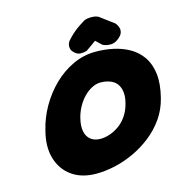

<svg xmlns="http://www.w3.org/2000/svg" viewBox="-122 -961 1024 1078"><g transform="rotate(-15 390.0 -422.0)"><path d="M307 7Q222 7 165.5 -33Q109 -73 88.5 -143Q68 -213 92 -303Q108 -371 144 -434Q180 -497 231 -547Q282 -597 345 -626.5Q408 -656 478 -656Q529 -656 579 -645.5Q629 -635 671.5 -611Q714 -587 742 -547Q770 -507 777.5 -448.5Q785 -390 765 -310Q749 -246 713.5 -195.5Q678 -145 629.5 -107Q581 -69 526 -43.5Q471 -18 414.5 -5.5Q358 7 307 7ZM379 -176Q405 -176 433.5 -185.5Q462 -195 488.5 -214Q515 -233 535 -262.5Q555 -292 565 -331Q574 -365 572 -390Q570 -415 560.5 -433Q551 -451 535.5 -461.5Q520 -472 500.5 -477Q481 -482 460 -482Q435 -482 409.5 -469Q384 -456 362 -433.5Q340 -411 323.5 -381Q307 -351 299 -318Q288 -274 294.5 -242Q301 -210 323 -193Q345 -176 379 -176ZM364 -681Q348 -694 344.5 -706.5Q341 -719 343 -729.5Q345 -740 349 -746.5Q353 -753 353 -753Q369 -771 383 -784Q397 -797 413 -809Q429 -821 455 -837Q465 -845 484 -848Q503 -851 523 -848Q543 -845 557 -832L627 -780Q627 -780 633 -772Q639 -764 643 -751Q647 -738 642 -722Q637 -706 614 -689Q594 -674 573.5 -673.5Q553 -673 539.5 -678Q526 -683 526 -683L491 -716Q478 -706 461.5 -694.5Q445 -683 432 -674Q432 -674 421 -671Q410 -668 394 -668.5Q378 -669 364 -681Z"/></g></svg>

Font: Sour Gummy Black
Style: Italic
Weight: 900
Italic angle: -11.3°
Designer: Stefie Justprince
Foundry: Eifetstype
Version: Version 1.000